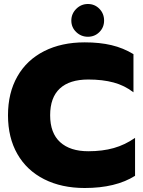

<svg xmlns="http://www.w3.org/2000/svg" viewBox="-20 -926 716 961"><path d="M337 -823Q337 -857 361.5 -881.5Q386 -906 420 -906Q454 -906 477.5 -882Q501 -858 501 -823Q501 -789 477.5 -765.5Q454 -742 420 -742Q386 -742 361.5 -765.5Q337 -789 337 -823ZM20 -349Q20 -461 67 -543.5Q114 -626 201 -670Q288 -714 404 -714Q479 -714 538 -700Q597 -686 648 -655V-464Q604 -498 549 -513Q494 -528 422 -528Q328 -528 279.5 -483Q231 -438 231 -349Q231 -260 281 -214.5Q331 -169 422 -169Q493 -169 549.5 -185Q606 -201 656 -236V-46Q559 15 404 15Q288 15 201 -29Q114 -73 67 -155Q20 -237 20 -349Z"/></svg>

Font: Prompt ExtraBold
Style: Regular
Weight: 800
Designer: Katatrad Team
Foundry: CadsonDemak
Version: Version 1.000